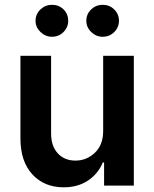

<svg xmlns="http://www.w3.org/2000/svg" viewBox="-20 -780 648 807"><path d="M198.7 -625.5Q170.9 -625.5 150.1 -645.5Q129.4 -665.5 129.4 -692.4Q129.4 -720.7 149.9 -740.2Q170.4 -759.8 198.7 -759.8Q227.5 -759.8 247.1 -740.5Q266.6 -721.2 266.6 -692.4Q266.6 -665 246.8 -645.3Q227.1 -625.5 198.7 -625.5ZM411.6 -625.5Q383.8 -625.5 363.3 -645.5Q342.8 -665.5 342.8 -692.4Q342.8 -720.7 363 -740.2Q383.3 -759.8 411.6 -759.8Q440.4 -759.8 460.2 -740.2Q480 -720.7 480 -692.4Q480 -665 460.2 -645.3Q440.4 -625.5 411.6 -625.5ZM413.6 -229.5V-545.4H542.5V0H417.5V-97.2H412.1Q392.6 -49.8 349.9 -21.2Q307.1 7.3 248 7.3Q166 7.3 116 -47.1Q65.9 -101.6 65.9 -198.2V-545.4H194.8V-218.3Q194.8 -166.5 222.7 -135.7Q250.5 -105 297.4 -105Q343.8 -105 378.7 -137.9Q413.6 -170.9 413.6 -229.5Z"/></svg>

Font: Interop SemBd
Style: Regular
Weight: 600
Designer: Rasmus Andersson, Google, Jang Haemin
Foundry: jhaemin
Version: Version 1.007